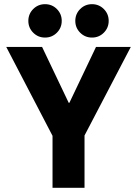

<svg xmlns="http://www.w3.org/2000/svg" viewBox="-20 -900 657 920"><path d="M231.7 0V-249.2L10 -675H181.7L309.2 -407.5H312.5L440 -675H606.7L385 -250.8V0ZM420.8 -720Q387.5 -720 364.2 -743.3Q340.8 -766.7 340.8 -800Q340.8 -833.3 364.2 -856.7Q387.5 -880 420.8 -880Q454.2 -880 477.5 -856.7Q500.8 -833.3 500.8 -800Q500.8 -766.7 477.5 -743.3Q454.2 -720 420.8 -720ZM195.8 -720Q162.5 -720 139.2 -743.3Q115.8 -766.7 115.8 -800Q115.8 -833.3 139.2 -856.7Q162.5 -880 195.8 -880Q229.2 -880 252.5 -856.7Q275.8 -833.3 275.8 -800Q275.8 -766.7 252.5 -743.3Q229.2 -720 195.8 -720Z"/></svg>

Font: Funnel Sans ExtraBold
Style: Regular
Weight: 800
Version: Version 1.000; Beta; Release 5; Build 24; ttfautohint (v1.8.